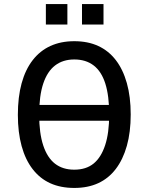

<svg xmlns="http://www.w3.org/2000/svg" viewBox="-20 -917 732 946"><path d="M136 -322V-400H567V-322ZM346 9Q279 9 228 -14Q177 -37 141 -83.5Q105 -130 86.5 -197.5Q68 -265 68 -351Q68 -439 86.5 -506.5Q105 -574 141 -620.5Q177 -667 228.5 -690.5Q280 -714 346 -714Q413 -714 464 -690.5Q515 -667 550.5 -621Q586 -575 605 -507.5Q624 -440 624 -353Q624 -266 605 -198.5Q586 -131 550.5 -84.5Q515 -38 464 -14.5Q413 9 346 9ZM346 -81Q404 -81 441 -111Q478 -141 498 -201.5Q518 -262 518 -353Q518 -445 499 -505Q480 -565 441.5 -594.5Q403 -624 346 -624Q290 -624 251.5 -594.5Q213 -565 193 -505Q173 -445 173 -352Q173 -261 193 -200.5Q213 -140 251 -110.5Q289 -81 346 -81ZM384 -796V-897H490V-796ZM206 -796V-897H312V-796Z"/></svg>

Font: Nunito Sans 7pt Condensed SemiBold
Style: Regular
Weight: 600
Width: 3
Designer: Vernon Adams
Foundry: Vernon Adams
Version: Version 3.101;gftools[0.9.27]